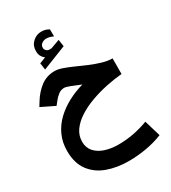

<svg xmlns="http://www.w3.org/2000/svg" viewBox="-256 -889 1205 1353"><g transform="rotate(-30 347.0 -212.5)"><path d="M235.8 -590.8Q219.2 -604 210.7 -620.1Q202.1 -636.2 202.1 -662.1Q202.1 -705.6 232.4 -733.6Q262.7 -761.7 301.3 -761.7Q322.3 -761.7 336.2 -757.3Q350.1 -752.9 364.3 -744.6L364.7 -687Q335.9 -701.7 308.1 -701.7Q288.6 -701.7 272 -689.9Q255.4 -678.2 255.4 -655.8Q255.9 -642.6 268.1 -631.3Q280.3 -620.1 306.2 -623.5Q306.2 -623.5 310.1 -624.5L380.4 -649.9L388.7 -593.8L193.4 -516.6L185.5 -571.3ZM644.5 -346.7 644 -220.2Q582 -214.8 515.4 -200.9Q448.7 -187 386.2 -164.3Q323.7 -141.6 273.7 -109.6Q223.6 -77.6 194.1 -36.4Q164.6 4.9 164.6 55.7Q164.6 103 192.6 135.3Q220.7 167.5 268.8 183.8Q316.9 200.2 377.4 200.2Q446.3 200.2 508.8 187.3Q571.3 174.3 621.1 154.8L660.6 287.1Q594.7 313.5 523.4 325.4Q452.1 337.4 382.8 337.4Q288.1 337.4 210.4 309.3Q132.8 281.2 86.7 219.7Q40.5 158.2 40.5 58.6Q40.5 -11.7 66.9 -68.8Q93.3 -126 139.2 -169.7Q185.1 -213.4 244.1 -244.6Q303.2 -275.9 368.2 -293.9Q322.3 -313.5 290 -325.7Q257.8 -337.9 244.6 -337.9Q217.8 -337.9 196.5 -321.5Q175.3 -305.2 161.1 -286.6L135.3 -254.4L25.9 -307.6L47.9 -343.3Q82.5 -399.9 131.3 -437Q180.2 -474.1 245.1 -474.1Q272 -474.1 308.3 -461.4Q344.7 -448.7 386.5 -429.9Q428.2 -411.1 472.7 -392.3Q517.1 -373.5 561 -360.4Q605 -347.2 644.5 -346.7Z"/></g></svg>

Font: Vazirmatn FD NL ExtraBold
Style: Regular
Weight: 800
Designer: Saber Rastikerdar
Foundry: Saber Rastikerdar
Version: Version 33.003